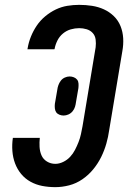

<svg xmlns="http://www.w3.org/2000/svg" viewBox="-20 -763 540 791"><path d="M208 8Q180 8 154 3Q128 -2 105.5 -14.5Q83 -27 67 -46.5Q51 -66 42 -90Q33 -114 31 -141Q29 -168 33 -195H144Q142 -177 143 -158Q144 -139 151 -123Q158 -107 173.5 -97.5Q189 -88 208 -88Q224 -88 240.5 -96Q257 -104 269 -117Q281 -130 289 -145.5Q297 -161 303.5 -177.5Q310 -194 313.5 -210.5Q317 -227 320 -243L374 -568Q376 -584 374 -600Q372 -616 362 -627Q352 -638 337 -642.5Q322 -647 306 -647Q289 -647 271.5 -642Q254 -637 239.5 -625Q225 -613 216.5 -596Q208 -579 205 -562L204 -560H93L94 -565Q98 -589 107.5 -612.5Q117 -636 131.5 -657.5Q146 -679 166.5 -696Q187 -713 210 -724Q233 -735 257.5 -739Q282 -743 306 -743Q333 -743 359 -739Q385 -735 408 -724.5Q431 -714 449 -696.5Q467 -679 476.5 -655.5Q486 -632 487.5 -605.5Q489 -579 484 -552L430 -228Q426 -199 418 -171Q410 -143 397 -116.5Q384 -90 364.5 -66Q345 -42 319.5 -24.5Q294 -7 265 0.5Q236 8 208 8ZM242 -287Q233 -287 224.5 -290.5Q216 -294 211.5 -300.5Q207 -307 206 -316.5Q205 -326 206 -335L216 -393Q217 -402 220.5 -412Q224 -422 230.5 -430.5Q237 -439 247 -443.5Q257 -448 267 -448Q276 -448 284.5 -444.5Q293 -441 298 -434.5Q303 -428 303.5 -418.5Q304 -409 303 -400L293 -342Q292 -333 289 -323Q286 -313 279 -304.5Q272 -296 262 -291.5Q252 -287 242 -287Z"/></svg>

Font: Iosevka Curly
Style: Bold Italic
Weight: 700
Italic angle: -9°
Monospace: yes
Designer: Belleve Invis
Foundry: Belleve Invis
Version: Version 22.1.2; ttfautohint (v1.8.4)